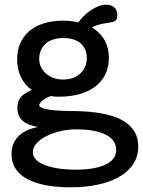

<svg xmlns="http://www.w3.org/2000/svg" viewBox="-20 -548 609 818"><path d="M250 -460C117 -460 53 -389 53 -295C53 -243 73 -193 116 -165C75 -147 54 -128 54 -89C54 -37 90 -16 142 -7C65 8 29 50 29 109C29 204 126 250 281 250C446 250 569 191 569 76C569 -71 365 -74 280 -75C187 -76 147 -86 147 -100C147 -111 172 -131 197 -139C211 -136 218 -136 231 -136C367 -136 444 -202 444 -301C444 -354 421 -402 372 -431C403 -449 446 -450 462 -455C473 -458 480 -465 480 -483C480 -516 457 -528 433 -528C392 -528 344 -494 314 -453C295 -457 274 -460 250 -460ZM305 3C391 3 475 24 475 91C475 149 403 175 301 175C217 175 120 155 120 100C120 45 218 3 305 3ZM250 -386C319 -386 350 -348 350 -301C350 -250 312 -209 249 -209C185 -209 147 -253 147 -296C147 -350 184 -386 250 -386Z"/></svg>

Font: Life Savers
Style: ExtraBold
Weight: 800
Designer: Pablo Impallari, Rodrigo Fuenzalida, Brenda Gallo
Foundry: Pablo Impallari, Rodrigo Fuenzalida, Brenda Gallo
Version: Version 3.000